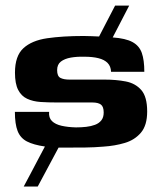

<svg xmlns="http://www.w3.org/2000/svg" viewBox="-20 -596 587 699"><path d="M66.4 83Q78.1 60.9 91.8 35.3Q105.5 9.7 118.6 -15.6Q131.8 -40.8 143.5 -62.6Q102.1 -68.6 78.1 -81Q54.1 -93.5 44.1 -119.1Q34.2 -144.7 34.2 -188.7Q65.4 -188.7 96.5 -188.7Q127.7 -188.7 158.8 -188.7Q156.8 -167.4 169.2 -155.2Q181.6 -143.1 204.6 -138Q227.7 -132.9 256.7 -132.2Q275.7 -132.2 293.6 -134.2Q311.4 -136.2 325.8 -141.6Q340.2 -146.9 348.9 -157.8Q357.5 -168.6 357.5 -186.3Q357.5 -207.7 347.4 -215.3Q337.3 -222.9 316.2 -222.9Q284.5 -222.9 252.6 -222.9Q220.7 -222.9 189 -222.9Q156.1 -222.9 128 -224.7Q99.9 -226.6 78.7 -236.5Q57.6 -246.3 46.1 -268.8Q34.5 -291.2 34.5 -331.4Q34.5 -392.3 65.1 -420.4Q95.6 -448.6 152 -456.8Q208.3 -465 284.2 -465Q299.2 -465 313.1 -464.3Q327.1 -463.7 340.7 -463.1Q356.1 -491.8 370 -519.7Q384 -547.7 399.1 -575.7H450.4Q435 -546.3 420.4 -517.8Q405.7 -489.4 390.3 -459.7Q437.5 -456.4 462.3 -442.9Q487 -429.4 496.2 -403.5Q505.4 -377.6 505.4 -334.7Q475 -334.7 444.8 -334.7Q414.7 -334.7 384.3 -334.7Q383.6 -354.7 371.8 -366.7Q360 -378.8 338.6 -384.1Q317.2 -389.5 287 -389.5Q260.2 -390.2 237.7 -386.3Q215.3 -382.3 201.6 -371.8Q188 -361.3 188 -340.7Q188 -318.7 199.8 -312.5Q211.7 -306.2 233.1 -306.2Q265.5 -306.2 297.3 -306.2Q329.2 -306.2 361.6 -306.2Q402.7 -306.2 437.8 -299.5Q472.9 -292.7 494.3 -268.3Q515.8 -243.8 515.8 -190.1Q515.8 -139.6 493 -112.9Q470.2 -86.2 434.2 -75.6Q398.2 -64.9 356.5 -62.2Q324.8 -59.4 287.7 -58.9Q250.7 -58.3 193.2 -58.6L117.4 83Z"/></svg>

Font: Genos Thin
Style: Regular
Weight: 100
Designer: Robert E. Leuschke
Foundry: Robert E. Leuschke
Version: Version 1.010